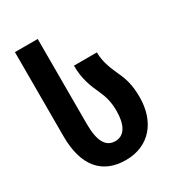

<svg xmlns="http://www.w3.org/2000/svg" viewBox="-184 -871 908 992"><g transform="rotate(-30 270.5 -375.0)"><path d="M276 10C417 10 499 -92 499 -237C499 -306 486 -352 464 -397C441 -448 423 -494 423 -547H286C286 -470 307 -416 333 -360C349 -325 360 -288 360 -235C360 -157 335 -102 277 -102C219 -102 193 -154 193 -253V-760H57V-258C57 -84 133 10 276 10Z"/></g></svg>

Font: Noto Sans Georgian Condensed Bold
Style: Regular
Weight: 700
Width: 3
Designer: Monotype Design Team, Akaki Razmadze
Foundry: Google LLC
Version: Version 2.005